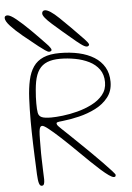

<svg xmlns="http://www.w3.org/2000/svg" viewBox="-113 -889 655 953"><g transform="rotate(-5 214.0 -413.0)"><path d="M56 21Q47 21 42.8 7Q38.5 -7 37 -38.5Q36.5 -52.5 35.5 -76.8Q34.5 -101 33.2 -130.8Q32 -160.5 31 -191.8Q30 -223 29.5 -252Q29 -281 29 -302.5Q29 -365 31.5 -416.2Q34 -467.5 42.8 -507Q51.5 -546.5 70 -573.2Q88.5 -600 120.5 -613.8Q152.5 -627.5 202 -627.5Q253 -627.5 296.5 -617.8Q340 -608 372.5 -587.8Q405 -567.5 423 -536.5Q441 -505.5 441 -463.5Q441 -418 416.2 -386.5Q391.5 -355 352.5 -335.2Q313.5 -315.5 269.8 -305Q226 -294.5 188 -290.5Q167.5 -288.5 161.8 -286.8Q156 -285 156 -281Q156 -278 157.5 -274.8Q159 -271.5 164 -266Q169 -260.5 179.2 -250.8Q189.5 -241 206.5 -225Q227 -205.5 255.2 -178.2Q283.5 -151 313.2 -121.8Q343 -92.5 368.5 -66.2Q394 -40 410 -22.2Q426 -4.5 426 -1Q426 2.5 425 4.8Q424 7 422.2 8Q420.5 9 417 9Q408.5 9 392 -2.5Q375.5 -14 353.2 -33.8Q331 -53.5 305.2 -78.5Q279.5 -103.5 252 -130.5Q206.5 -175.5 171.5 -207.8Q136.5 -240 114.2 -257.5Q92 -275 84 -275Q77.5 -275 73.8 -269.2Q70 -263.5 68.5 -248.8Q67 -234 66.8 -207.8Q66.5 -181.5 66.5 -140Q66.5 -130.5 67 -115.2Q67.5 -100 68 -82.8Q68.5 -65.5 69 -49.8Q69.5 -34 70 -23Q70.5 -12 70.5 -9.5Q70.5 5.5 67.5 13.2Q64.5 21 56 21ZM132.5 -312.5Q155 -312.5 190 -316.5Q225 -320.5 263.5 -330.5Q302 -340.5 336.2 -357.8Q370.5 -375 392 -401.2Q413.5 -427.5 413.5 -464Q413.5 -502 394.8 -528Q376 -554 344.8 -569.5Q313.5 -585 276 -592Q238.5 -599 201 -599Q163 -599 137 -588.5Q111 -578 95.5 -555.5Q80 -533 73 -496Q69.5 -476.5 67.8 -457.2Q66 -438 65.2 -420.5Q64.5 -403 64.5 -388.5Q64.5 -358.5 67.5 -342Q70.5 -325.5 84.8 -319Q99 -312.5 132.5 -312.5ZM151 -638.5Q144 -638.5 130.8 -647.8Q117.5 -657 100 -670.5Q62 -700.5 26.2 -730Q-9.5 -759.5 -32.2 -784.2Q-55 -809 -55 -824.5Q-55 -830.5 -51.2 -833.5Q-47.5 -836.5 -41 -836.5Q-26.5 -836.5 3.2 -812.2Q33 -788 69.8 -751.5Q106.5 -715 142 -677.5Q146.5 -673.5 151.2 -667.5Q156 -661.5 159.5 -656Q163 -650.5 163 -647Q163 -642 158.5 -640.2Q154 -638.5 151 -638.5ZM339.5 -648Q334 -648 326.2 -652Q318.5 -656 309 -663.2Q299.5 -670.5 288 -679.5Q218.5 -737.5 175.5 -775.8Q132.5 -814 132.5 -830Q132.5 -837 136.2 -841.2Q140 -845.5 147 -845.5Q169 -845.5 216 -800.5Q263 -755.5 329.5 -686.5Q336 -680 343.5 -670.5Q351 -661 351 -657Q351 -653.5 347.5 -650.8Q344 -648 339.5 -648Z"/></g></svg>

Font: Gluten Thin Thin
Style: Regular
Weight: 250
Version: Version 1.300